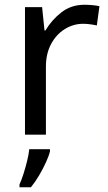

<svg xmlns="http://www.w3.org/2000/svg" viewBox="-20 -566 453 807"><path d="M335 -546Q350 -546 367.5 -544.5Q385 -543 398 -540L387 -459Q374 -462 358.5 -464Q343 -466 329 -466Q288 -466 252 -443.5Q216 -421 194.5 -380.5Q173 -340 173 -286V0H85V-536H157L167 -438H171Q197 -482 238 -514Q279 -546 335 -546ZM190 70Q186 88 173.5 115.5Q161 143 144.5 171Q128 199 110 221H62V209Q70 192 78.5 165.5Q87 139 94 110.5Q101 82 103 61H190Z"/></svg>

Font: Noto Sans Osmanya
Style: Regular
Weight: 400
Designer: Monotype Design Team
Foundry: Monotype Imaging Inc.
Version: Version 2.001; ttfautohint (v1.8.4.7-5d5b)